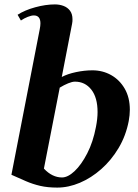

<svg xmlns="http://www.w3.org/2000/svg" viewBox="-20 -835 624 871"><path d="M239.6 16Q196.2 16 162.5 8.2Q128.8 0.4 98.1 -12.9Q67.4 -26.2 31.8 -42.2L160.4 -703Q163.4 -718 163.4 -729Q163.4 -765 133.4 -765Q122.4 -765 105.9 -758.5Q89.4 -752 74.8 -742L59.8 -768Q92.2 -789 139.8 -802Q187.4 -815 229 -815Q250.2 -815 268.4 -808.1Q286.6 -801.2 297.7 -786.3Q308.8 -771.4 308.8 -747.8Q308.8 -743.2 308.6 -738.1Q308.4 -733 307 -727L260.2 -485.8Q286.6 -499.8 325 -507.9Q363.4 -516 399.4 -516Q445.8 -516 484.3 -494.3Q522.8 -472.6 545.9 -432.5Q569 -392.4 569 -337Q569 -325.2 567.7 -312.3Q566.4 -299.4 564 -286Q551 -218.8 518 -163.5Q485 -108.2 439.5 -68Q394 -27.8 342.4 -5.9Q290.8 16 239.6 16ZM179.2 -70.2Q198 -50 218.6 -40Q239.2 -30 261.2 -30Q287.8 -30 318.3 -58.6Q348.8 -87.2 375.6 -139Q402.4 -190.8 415.4 -259.8Q419 -278.2 420.8 -295Q422.6 -311.8 422.6 -326.6Q422.6 -392.6 394.2 -428.6Q365.8 -464.6 320 -464.6Q307.6 -464.6 289.1 -457Q270.6 -449.4 251 -437.4Z"/></svg>

Font: Wittgenstein
Style: Italic
Weight: 400
Italic angle: -11°
Designer: Jörg Drees
Foundry: Jörg Drees
Version: Version 1.500